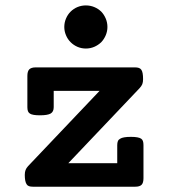

<svg xmlns="http://www.w3.org/2000/svg" viewBox="-20 -706 640 726"><path d="M362.8 -546.4Q351.1 -535.2 336.2 -528.8Q321.3 -522.5 304.7 -522.5Q288.1 -522.5 273.2 -528.8Q258.3 -535.2 247.1 -546.4Q235.8 -557.6 229.5 -572.8Q223.1 -587.9 223.1 -604Q223.1 -620.6 229.5 -635.7Q235.8 -650.9 247.1 -662.1Q258.3 -673.3 273.2 -679.4Q288.1 -685.5 304.7 -685.5Q321.3 -685.5 336.2 -679.4Q351.1 -673.3 362.8 -662.1Q373.5 -650.9 379.9 -635.7Q386.2 -620.6 386.2 -604Q386.2 -587.9 379.9 -572.8Q373.5 -557.6 362.8 -546.4ZM423.3 -88.9V-157.2Q423.3 -166.5 425.8 -172.4Q428.2 -178.2 434.6 -181.6Q445.3 -188.5 475.1 -188.5Q503.4 -188.5 513.7 -181.6Q518.6 -178.2 520.5 -172.4Q522.5 -166.5 522.5 -157.2V-32.2Q522.5 -14.6 515.4 -7.3Q508.3 0 491.2 0H104.5Q95.7 0 89.8 -2Q84 -3.9 80.6 -9.3Q73.7 -20 73.7 -44.4Q73.7 -55.7 76.7 -63.2Q79.6 -70.8 86.4 -78.1L356.4 -362.3H183.1V-300.8Q183.1 -283.7 171.9 -276.9Q160.2 -270 130.9 -270Q103 -270 93.3 -276.4Q87.9 -279.8 85.7 -285.6Q83.5 -291.5 83.5 -300.8V-418.9Q83.5 -436.5 90.8 -443.8Q98.1 -451.2 115.2 -451.2H490.2Q499 -451.2 504.9 -449.2Q510.7 -447.3 514.2 -442.4Q521 -433.6 521 -406.7Q521 -395.5 518.1 -387.9Q515.1 -380.4 507.8 -372.6L238.3 -88.9Z"/></svg>

Font: Courier Prime SemiBold
Style: Regular
Weight: 600
Designer: Alan Dague-Greene
Foundry: Quote-Unquote Apps
Version: Version 1.202